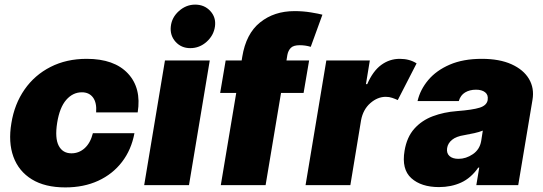

<svg xmlns="http://www.w3.org/2000/svg" viewBox="-20 -810 2377 840"><path d="M265.6 9.9Q176.8 9.9 119.3 -25.4Q61.8 -60.7 38.7 -124.1Q15.6 -187.5 29.8 -271.3Q43.3 -355.1 87.5 -418.5Q131.7 -481.9 201.2 -517.2Q270.6 -552.6 359.4 -552.6Q479.8 -552.6 539.6 -488.6Q599.4 -424.7 582.4 -318.2H400.6Q403.8 -360.8 386.9 -383.5Q370 -406.2 338.1 -406.2Q298.7 -406.2 269.7 -373Q240.8 -339.8 230.1 -272.7Q219.5 -205.6 236.9 -172.4Q254.3 -139.2 292.6 -139.2Q325.6 -139.2 350.7 -161.9Q375.7 -184.7 386.4 -227.3H568.2Q554.7 -154.8 513.8 -101.6Q473 -48.3 409.8 -19.2Q346.6 9.9 265.6 9.9Z M610.8 0 701.7 -545.5H897.7L806.8 0ZM812.5 -599.4Q773.1 -599.4 748 -627.3Q723 -655.2 727.3 -694.6Q731.5 -734 763 -761.9Q794.4 -789.8 833.8 -789.8Q874.3 -789.8 900 -761.9Q925.8 -734 920.5 -694.6Q915.1 -655.2 884.1 -627.3Q853 -599.4 812.5 -599.4Z M1332.4 -545.5 1308.2 -403.4H1209.5L1142 0H946L1013.5 -403.4H943.2L967.3 -545.5H1037.3L1039.8 -561.1Q1056.1 -662.3 1117.7 -711.8Q1179.3 -761.4 1268.5 -761.4Q1306.1 -761.4 1340.6 -755.7Q1375 -750 1390.6 -745.7L1339.5 -605.1Q1316.4 -612.2 1291.2 -612.2Q1263.8 -612.2 1252.3 -600.5Q1240.8 -588.8 1237.2 -569.6L1233.3 -545.5Z M1316.8 0 1407.7 -545.5H1598L1581 -441.8H1586.6Q1611.5 -499.3 1647.9 -525.9Q1684.3 -552.6 1728.7 -552.6Q1772 -552.6 1802.6 -532.7L1720.2 -372.2Q1708.8 -377.5 1695.8 -381.9Q1682.9 -386.4 1667.6 -386.4Q1631.7 -386.4 1600.1 -358.7Q1568.5 -331 1559.7 -284.1L1512.8 0Z M1900.6 8.5Q1822.8 8.5 1779.5 -30.5Q1736.2 -69.6 1750 -150.6Q1759.9 -210.2 1792.6 -246.8Q1825.3 -283.4 1873.6 -301.5Q1921.9 -319.6 1978.7 -323.9Q2047.9 -329.2 2078.7 -339Q2109.4 -348.7 2113.6 -372.2V-373.6Q2116.8 -394.9 2102.5 -406.2Q2088.1 -417.6 2062.5 -417.6Q2034.8 -417.6 2014.7 -405.5Q1994.7 -393.5 1987.2 -367.9H1806.8Q1818.2 -417.6 1853.5 -459.7Q1888.8 -501.8 1947.6 -527.2Q2006.4 -552.6 2088.1 -552.6Q2165.5 -552.6 2218 -528.8Q2270.6 -505 2294.4 -464.5Q2318.2 -424 2309.7 -373.6L2247.2 0H2063.9L2076.7 -76.7H2072.4Q2040.5 -30.9 1997.2 -11.2Q1953.8 8.5 1900.6 8.5ZM1985.8 -115.1Q2018.8 -115.1 2048.8 -135.5Q2078.8 -155.9 2085.2 -193.2L2092.3 -238.6Q2076.3 -232.2 2055.6 -227.6Q2034.8 -223 2011.4 -218.8Q1976.2 -213.4 1957.7 -198.3Q1939.3 -183.2 1936.1 -161.9Q1932.9 -139.6 1946.6 -127.3Q1960.2 -115.1 1985.8 -115.1Z"/></svg>

Font: Inter UI Black
Style: Italic
Weight: 900
Italic angle: -9.39999°
Designer: Rasmus Andersson
Foundry: rsms
Version: 3.2;8d6f07862